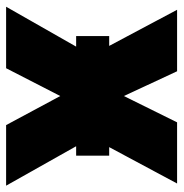

<svg xmlns="http://www.w3.org/2000/svg" viewBox="-6 -580 586 613"><g transform="rotate(90 286.5 -273.0)"><path d="M207 -545.9 286.1 -376 370.1 -545.9H565.4L418.9 -272.5L572.3 0H378.9L286.1 -172.9L197.3 0H1L156.2 -272.5L10.7 -545.9ZM94.7 -223.6V-329.1H476.6V-223.6Z"/></g></svg>

Font: Inter Tight Black
Style: Regular
Weight: 900
Designer: Rasmus Andersson
Foundry: rsms
Version: Version 3.004; ttfautohint (v1.8.4.7-5d5b)